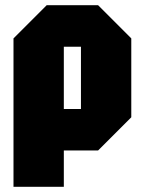

<svg xmlns="http://www.w3.org/2000/svg" viewBox="-20 -580 558 740"><path d="M32 140V-432L160 -560H358L486 -432V-128L358 0H226V140ZM292 -400H226V-160H292Z"/></svg>

Font: Tektur Condensed ExtraBold
Style: Regular
Weight: 800
Width: 3
Designer: Adam Jagosz
Foundry: Adam Jagosz
Version: Version 1.005;gftools[0.9.30]